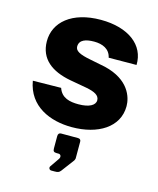

<svg xmlns="http://www.w3.org/2000/svg" viewBox="-114 -608 765 927"><g transform="rotate(15 268.0 -144.5)"><path d="M272 10C402 10 502 -50 502 -156C502 -201 477 -283 352 -313L277 -328C218 -339 197 -352 197 -373C197 -407 230 -417 271 -417C312 -417 349 -402 358 -360L497 -361C500 -461 413 -527 275 -527C131 -527 48 -455 49 -359C50 -272 111 -225 208 -207L292 -192C333 -184 358 -172 358 -147C358 -122 328 -105 275 -105C232 -105 190 -113 174 -160L33 -158C54 -35 164 10 272 10ZM231 238H248C264 238 270 236 278 226L326 162C327 159 330 155 330 150V67C330 58 325 53 315 53H231C222 53 216 58 216 70V131C216 145 220 150 235 150H244C256 150 261 163 252 175L221 220C216 228 222 238 231 238Z"/></g></svg>

Font: United Sans ExtraBold
Style: Regular
Weight: 800
Designer: Pablo Impallari, Rodrigo Fuenzalida (Modified by Dan O. Williams)
Version: Version 1.000;PS 001.000;hotconv 1.0.88;makeotf.lib2.5.64775